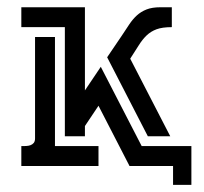

<svg xmlns="http://www.w3.org/2000/svg" viewBox="-20 -460 566 532"><path d="M215.3 -439.9V-209.5L259.3 -274.9L372.6 -55.2H510.3V52.2H459.5V0H338.9L252.9 -167L215.3 -110.8V-82.5H159.7V-384.8H39.1V-439.9ZM132.3 -357.4V-55.2H252.9V0H39.1V-55.2Q44.9 -55.2 51.8 -55.4Q58.6 -55.7 64.2 -57.6Q69.8 -59.6 73.5 -64Q77.1 -68.4 77.1 -76.7V-357.4ZM456.1 -384.8Q429.7 -384.8 413.8 -378.9Q397.9 -373 386.2 -361.8Q374.5 -350.6 364.5 -334.5Q354.5 -318.4 340.8 -297.4L451.7 -82.5H389.6L276.9 -301.3L317.9 -361.8Q328.6 -377.9 338.1 -392.3Q347.7 -406.7 359.1 -417.2Q370.6 -427.7 386 -433.8Q401.4 -439.9 424.3 -439.9H456.1Z"/></svg>

Font: Isar CAT
Style: Regular
Weight: 400
Designer: Digitized by Peter Wiegel
Foundry: CAT-Fonts, Peter Wiegel
Version: Version 1.000; ttfautohint (v1.3)